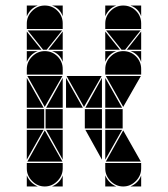

<svg xmlns="http://www.w3.org/2000/svg" viewBox="-20 -677 608 695"><path d="M142 -492Q169 -492 188 -473Q207 -454 207 -427V-407H77V-427Q77 -453 96.5 -472.5Q116 -492 142 -492ZM142 -657Q169 -657 188 -638Q207 -619 207 -592V-572H77V-592Q77 -618 96.5 -637.5Q116 -657 142 -657ZM426 -492Q453 -492 472 -473Q491 -454 491 -427V-407H361V-427Q361 -453 380.5 -472.5Q400 -492 426 -492ZM426 -657Q453 -657 472 -638Q491 -619 491 -592V-572H361V-592Q361 -618 380.5 -637.5Q400 -657 426 -657ZM426 -2Q400 -2 380.5 -21.5Q361 -41 361 -67V-87H491V-67Q491 -41 471.5 -21.5Q452 -2 426 -2ZM142 -2Q116 -2 96.5 -21.5Q77 -41 77 -67V-87H207V-67Q207 -41 187.5 -21.5Q168 -2 142 -2ZM363 -92 426 -205 490 -92ZM79 -92 142 -205 206 -92ZM348 -402 284 -290 221 -402ZM206 -402 142 -290 79 -402ZM490 -402 426 -290 363 -402ZM205 -567 149 -497H136L80 -567ZM489 -567 433 -497H420L364 -567ZM424 -212H361V-282H424ZM140 -212H77V-282H140ZM349 -212H287V-282H349ZM207 -212H145V-282H207ZM77 -287V-395L138 -287ZM361 -287V-395L422 -287ZM219 -287V-395L280 -287ZM361 -207H422L361 -99ZM77 -207H138L77 -99ZM207 -287H147L207 -395ZM349 -207V-99L289 -207ZM349 -287H289L349 -395ZM207 -207V-99L147 -207ZM361 -497V-563L414 -497ZM77 -497V-563L130 -497ZM207 -497H155L207 -563ZM491 -497H439L491 -563ZM77 -42Q89 -14 117 -2H77ZM361 -42Q373 -14 401 -2H361ZM361 -492H401Q387 -487 377 -477Q367 -467 361 -453ZM361 -657H401Q387 -652 377 -642Q367 -632 361 -618ZM77 -492H117Q103 -487 93 -477Q83 -467 77 -453ZM168 -2Q182 -8 192 -18Q202 -28 207 -42V-2ZM77 -657H117Q103 -652 93 -642Q83 -632 77 -618ZM452 -2Q466 -8 476 -18Q486 -28 491 -42V-2ZM491 -492V-453Q481 -482 452 -492ZM491 -657V-618Q481 -647 452 -657ZM207 -492V-453Q197 -482 168 -492ZM207 -657V-618Q197 -647 168 -657Z"/></svg>

Font: CAT DyFa
Style: Regular
Weight: 400
Designer: Peter Wiegel
Foundry: Peter Wiegel
Version: Version 1.001; ttfautohint (v1.3)